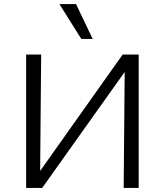

<svg xmlns="http://www.w3.org/2000/svg" viewBox="-20 -927 813 947"><path d="M109 -658H183L178 -84L585 -658H664V0H590L595 -572L188 0H109ZM273 -907H355L437 -735H381Z"/></svg>

Font: LXGW Bright TC
Style: Regular
Weight: 400
Designer: Christian Thalmann (Catharsis Fonts)
Foundry: LXGW / Christian Thalmann (Catharsis Fonts) / Fontworks Inc.
Version: Version 5.501